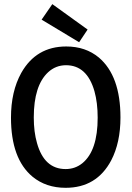

<svg xmlns="http://www.w3.org/2000/svg" viewBox="-20 -897 637 930"><path d="M563.5 -328.1Q563.5 -529.3 459 -618.2Q394.5 -671.9 300.8 -671.9Q155.3 -671.9 83 -543.9Q33.2 -454.1 33.2 -327.1Q33.2 -127.9 137.7 -41Q203.1 12.7 297.9 12.7Q448.2 12.7 518.6 -120.1Q563.5 -206.1 563.5 -328.1ZM143.6 -328.1Q143.6 -482.4 212.9 -546.9Q250 -581.1 299.8 -581.1Q401.4 -581.1 437.5 -455.1Q453.1 -399.4 453.1 -327.1Q453.1 -167 378.9 -106.4Q343.8 -78.1 297.9 -78.1Q194.3 -78.1 159.2 -204.1Q143.6 -257.8 143.6 -328.1ZM181.6 -801.8 233.4 -877 404.3 -753.9 363.3 -692.4Z"/></svg>

Font: Yaldevi Colombo SemiBold
Style: Regular
Weight: 600
Designer: Sol Matas, Denzil Rajitha, Kosala Senevirathne and Pathum Egodawatta
Foundry: Mooniak
Version: Version 1.020 ; ttfautohint (v1.6)